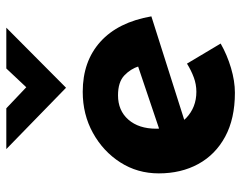

<svg xmlns="http://www.w3.org/2000/svg" viewBox="-96 -638 746 593"><g transform="rotate(-90 276.5 -341.0)"><path d="M287 12Q207 12 151.5 -18Q96 -48 67 -101Q38 -154 38 -223Q38 -289 72 -342Q106 -395 163 -426.5Q220 -458 290 -458Q384 -458 444.5 -403.5Q505 -349 523 -246L183 -138L152 -214L398 -297L369 -284Q361 -310 340.5 -329.5Q320 -349 279 -349Q232 -349 204 -317Q176 -285 176 -231Q176 -170 209 -138.5Q242 -107 290 -107Q313 -107 334.5 -115Q356 -123 377 -136L439 -32Q404 -12 363.5 0Q323 12 287 12ZM239 -694 317 -620 283 -610 362 -694H488L303 -510H302L113 -694Z"/></g></svg>

Font: Reem Kufi Fun
Style: Regular
Weight: 400
Designer: Khaled Hosny
Version: Version 1.005